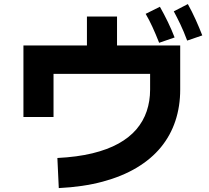

<svg xmlns="http://www.w3.org/2000/svg" viewBox="-20 -874 1040 957"><path d="M273 63.5 266 -86.5Q364.8 -91.5 440.4 -109.8Q516 -128.2 570.4 -158.3Q624.8 -188.5 659.7 -229.2Q694.5 -270 711.3 -320Q728.2 -370 728.2 -427.2V-505.7H246.8V-290.8H96.8V-647.3H878.2V-427.2Q878.2 -344 854.2 -271.5Q830.2 -199 782.2 -140.3Q734.2 -81.7 661.5 -38.2Q588.8 5.3 491.9 31.4Q395 57.5 273 63.5ZM413.3 -591.2V-791.7H563.3V-591.2ZM773.3 -660.7Q755.2 -706.5 739.4 -740.6Q723.7 -774.7 706 -805L777 -840.3Q798 -803.2 816.8 -764.4Q835.5 -725.7 850.3 -687.3ZM913 -671.7Q895.5 -718.5 878.8 -753.2Q862.2 -787.8 846.2 -817.5L916.3 -853.7Q937.5 -815.5 955.4 -775.7Q973.3 -736 988.3 -697.5Z"/></svg>

Font: Murecho Thin
Style: Regular
Weight: 100
Designer: Neil Summerour
Foundry: Positype
Version: Version 1.010